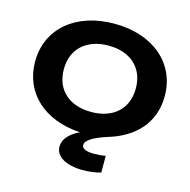

<svg xmlns="http://www.w3.org/2000/svg" viewBox="-113 -694 999 1007"><g transform="rotate(15 386.5 -190.5)"><path d="M505 0C644 -41 739 -136 739 -284C739 -462 597 -583 387 -583C176 -583 35 -462 35 -284C35 -113 164 3 358 14C302 41 274 75 274 114C274 168 333 202 423 202C462 202 503 195 521 189V98C503 102 481 104 460 104C416 104 392 94 392 74C392 47 434 23 505 0ZM191 -284C191 -394 266 -464 387 -464C507 -464 582 -394 582 -284C582 -173 507 -104 387 -104C266 -104 191 -173 191 -284Z"/></g></svg>

Font: Bounded Med
Style: Regular
Weight: 500
Designer: Vlad Churkin
Version: Version 3.0